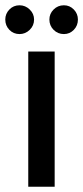

<svg xmlns="http://www.w3.org/2000/svg" viewBox="-38 -707 315 727"><path d="M69 0V-512H169V0ZM36 -578Q13 -578 -2.5 -594Q-18 -610 -18 -633Q-18 -655 -2.5 -671Q13 -687 36 -687Q58 -687 74.5 -671Q91 -655 91 -633Q91 -610 74.5 -594Q58 -578 36 -578ZM204 -578Q181 -578 165 -594Q149 -610 149 -633Q149 -655 165 -671Q181 -687 204 -687Q226 -687 241.5 -671Q257 -655 257 -633Q257 -610 241.5 -594Q226 -578 204 -578Z"/></svg>

Font: DM Sans 12pt Medium
Style: Regular
Weight: 500
Version: Version 4.004;gftools[0.9.30]